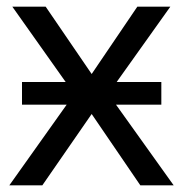

<svg xmlns="http://www.w3.org/2000/svg" viewBox="-20 -556 549 576"><path d="M46 -310H177L17 -536H117L255 -334L392 -536H491L330 -310H464V-242H328L501 0H401L255 -214L107 0H8L180 -242H46Z"/></svg>

Font: Advent Sans Logo
Style: Regular
Weight: 400
Designer: Types & Symbols
Foundry: Types & Symbols
Version: Version 1.002